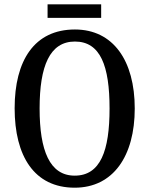

<svg xmlns="http://www.w3.org/2000/svg" viewBox="-20 -862 694 892"><path d="M201 -779H450V-842H201ZM327 10C506 10 606 -137 606 -358C606 -580 506 -725 328 -725C139 -725 48 -580 48 -359C48 -137 139 10 327 10ZM327 -46C211 -46 164 -162 164 -358C164 -555 211 -669 328 -669C447 -669 489 -555 489 -358C489 -162 447 -46 327 -46Z"/></svg>

Font: Noto Serif Sinhala Condensed Medium
Style: Regular
Weight: 500
Width: 3
Designer: Jelle Bosma - Monotype Design Team
Foundry: Monotype Imaging Inc.
Version: Version 2.007